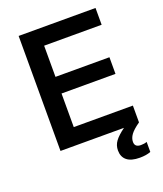

<svg xmlns="http://www.w3.org/2000/svg" viewBox="-162 -817 949 1117"><g transform="rotate(-20 312.5 -258.5)"><path d="M577 122V184Q550 195 509 195Q456 195 429.5 173.5Q403 152 403 112Q403 80 421.5 55Q440 30 481 0H88V-712H564V-608H208V-415H542V-312H208V-104H574V0Q534 28 518 50Q502 72 502 95Q502 128 540 128Q561 128 577 122Z"/></g></svg>

Font: CST
Style: Medium
Weight: 500
Version: Version 1.00